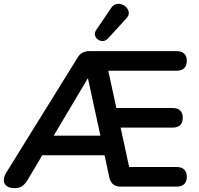

<svg xmlns="http://www.w3.org/2000/svg" viewBox="-23 -971 1036 999"><path d="M54 8Q26 8 11.5 -3.5Q-3 -15 -3 -33.5Q-3 -52 9 -72L380 -670Q391 -689 406.5 -697Q422 -705 444 -705H896Q922 -705 935.5 -692Q949 -679 949 -655Q949 -630 935.5 -616.5Q922 -603 896 -603H503L533 -637L590 -374L547 -409H875Q901 -409 914.5 -396Q928 -383 928 -358Q928 -333 914.5 -320Q901 -307 875 -307H569L597 -342L657 -65L611 -102H896Q922 -102 935.5 -89Q949 -76 949 -51Q949 -26 935.5 -13Q922 0 896 0H604Q557 0 546 -47L513 -201L555 -163H169L217 -197L119 -32Q107 -13 92.5 -2.5Q78 8 54 8ZM433 -562 238 -234 229 -265H531L507 -230L435 -562ZM539 -771Q527 -758 512.5 -757.5Q498 -757 486.5 -765.5Q475 -774 471.5 -787Q468 -800 477 -814L555 -929Q566 -946 581.5 -949.5Q597 -953 612 -947.5Q627 -942 636.5 -930.5Q646 -919 647 -904.5Q648 -890 635 -876Z"/></svg>

Font: Nunito ExtraLight
Style: Bold
Weight: 700
Version: Version 3.602